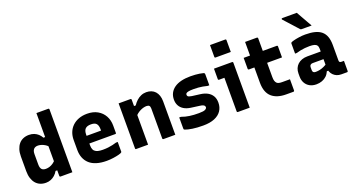

<svg xmlns="http://www.w3.org/2000/svg" viewBox="-51 -1458 3902 2121"><g transform="rotate(-20 1900.0 -397.5)"><path d="M218 -552Q252 -552 278.5 -541.5Q305 -531 325.5 -512.5Q346 -494 360 -468H395V-345Q368 -376 334.5 -391.5Q301 -407 269 -407Q249 -407 234.5 -398.5Q220 -390 212.5 -373.5Q205 -357 205 -333V-209Q205 -188 209.5 -173.5Q214 -159 222 -151Q230 -143 242 -139Q254 -135 269 -135Q290 -135 311.5 -141.5Q333 -148 354.5 -162.5Q376 -177 395 -201V-77H360Q345 -50 323 -30.5Q301 -11 274.5 -0.5Q248 10 218 10Q181 10 150.5 -3Q120 -16 99 -41Q78 -66 66.5 -102Q55 -138 55 -184V-358Q55 -404 66.5 -440Q78 -476 99 -501Q120 -526 150.5 -539Q181 -552 218 -552ZM519 -750Q523 -750 525 -748.5Q527 -747 528.5 -745Q530 -743 530 -739Q530 -666 530 -592Q530 -518 530 -444Q530 -370 530 -296.5Q530 -223 530 -149Q530 -112 530 -75Q530 -38 530 0Q513 0 495.5 0Q478 0 460.5 0Q443 0 425.5 0Q408 0 391 0Q388 0 385.5 -1.5Q383 -3 381.5 -5Q380 -7 380 -11Q380 -91 380 -171Q380 -251 380 -330.5Q380 -410 380 -490Q380 -570 380 -650Q380 -675 380 -700Q380 -725 380 -750Q397 -750 414.5 -750Q432 -750 449.5 -750Q467 -750 484.5 -750Q502 -750 519 -750Z M902 -552Q973 -552 1024 -523Q1075 -494 1102.5 -444Q1130 -394 1130 -330V-244Q1130 -241 1129 -238.5Q1128 -236 1125.5 -235Q1123 -234 1120 -234H900Q883 -234 865 -234Q847 -234 830 -234H785V-324H985Q985 -328 985 -330.5Q985 -333 985 -337Q985 -362 980 -379.5Q975 -397 964 -408Q954 -418 939 -422.5Q924 -427 902 -427Q857 -427 836 -406Q815 -385 815 -337V-210Q815 -195 817.5 -183Q820 -171 824.5 -161.5Q829 -152 836 -145Q851 -130 875.5 -124Q900 -118 932 -118Q968 -118 996 -121.5Q1024 -125 1048.5 -130.5Q1073 -136 1095 -143H1115Q1115 -115 1115 -86.5Q1115 -58 1115 -29Q1115 -27 1114 -25Q1113 -23 1111 -21Q1104 -14 1076 -6.5Q1048 1 1009 6.5Q970 12 931 12Q864 12 813.5 -3.5Q763 -19 730.5 -48.5Q698 -78 681.5 -119.5Q665 -161 665 -212V-330Q665 -378 681 -418.5Q697 -459 728 -489Q759 -519 803 -535.5Q847 -552 902 -552Z M1740 0Q1703 0 1671 0Q1639 0 1601 0Q1598 0 1595.5 -1.5Q1593 -3 1591.5 -5Q1590 -7 1590 -11Q1590 -70 1590 -129Q1590 -188 1590 -246.5Q1590 -305 1590 -363Q1590 -386 1580.5 -396.5Q1571 -407 1548 -407Q1532 -407 1512.5 -402Q1493 -397 1473 -387Q1453 -377 1435 -362.5Q1417 -348 1403 -328V-454H1440Q1459 -483 1483 -505Q1507 -527 1536 -539.5Q1565 -552 1598 -552Q1630 -552 1656.5 -541.5Q1683 -531 1701.5 -510.5Q1720 -490 1730 -460.5Q1740 -431 1740 -394Q1740 -346 1740 -297Q1740 -248 1740 -198.5Q1740 -149 1740 -99Q1740 -74 1740 -49.5Q1740 -25 1740 0ZM1420 0Q1395 0 1373 0Q1351 0 1328.5 0Q1306 0 1281 0Q1278 0 1276 -0.5Q1274 -1 1272.5 -2.5Q1271 -4 1270.5 -6Q1270 -8 1270 -11Q1270 -65 1270 -119Q1270 -173 1270 -226.5Q1270 -280 1270 -334Q1270 -388 1270 -442Q1270 -469 1270 -494Q1270 -519 1270 -540Q1298 -540 1321 -540Q1344 -540 1365.5 -540Q1387 -540 1409 -540Q1413 -540 1415 -538.5Q1417 -537 1418.5 -535Q1420 -533 1420 -529Q1420 -441 1420 -353Q1420 -265 1420 -176.5Q1420 -88 1420 0Z M2068 -135Q2124 -135 2143 -146Q2162 -157 2162 -170Q2162 -179 2157.5 -186.5Q2153 -194 2141 -199.5Q2129 -205 2106 -208L2002 -222Q1954 -229 1922 -249Q1890 -269 1874 -299.5Q1858 -330 1858 -368Q1858 -412 1875.5 -445.5Q1893 -479 1926 -502.5Q1959 -526 2007 -538Q2055 -550 2116 -550Q2147 -550 2173.5 -548Q2200 -546 2222.5 -542.5Q2245 -539 2263 -534Q2271 -532 2274.5 -529.5Q2278 -527 2279 -522.5Q2280 -518 2280 -510Q2280 -486 2280 -450.5Q2280 -415 2280 -385H2260Q2233 -392 2207.5 -396.5Q2182 -401 2156 -403Q2130 -405 2101 -405Q2063 -405 2042.5 -401Q2022 -397 2014.5 -390Q2007 -383 2007 -373Q2007 -364 2011.5 -357Q2016 -350 2027.5 -346Q2039 -342 2058 -339L2151 -327Q2201 -321 2236 -301.5Q2271 -282 2290 -250Q2309 -218 2309 -172Q2309 -117 2281.5 -76Q2254 -35 2200 -12.5Q2146 10 2067 10Q2031 10 1999.5 8Q1968 6 1941.5 2Q1915 -2 1893.5 -7Q1872 -12 1857 -18Q1850 -21 1848 -24Q1846 -27 1846 -36Q1846 -61 1846 -96.5Q1846 -132 1846 -165H1866Q1890 -156 1913 -150.5Q1936 -145 1960 -141.5Q1984 -138 2010.5 -136.5Q2037 -135 2068 -135Z M2465 -11Q2465 -35 2465 -74.5Q2465 -114 2465 -161Q2465 -208 2465 -255Q2465 -302 2465 -342Q2465 -382 2465 -406H2460Q2455 -406 2448 -406Q2441 -406 2433 -406Q2425 -406 2417 -406Q2409 -406 2402 -406Q2397 -406 2394 -409Q2391 -412 2391 -417Q2391 -447 2391 -478.5Q2391 -510 2391 -540Q2408 -540 2430.5 -540Q2453 -540 2478.5 -540Q2504 -540 2528 -540Q2552 -540 2572 -540Q2592 -540 2604 -540Q2608 -540 2610 -538.5Q2612 -537 2613.5 -535Q2615 -533 2615 -529Q2615 -483 2615 -427.5Q2615 -372 2615 -314Q2615 -256 2615 -201Q2615 -146 2615 -99Q2615 -83 2615 -66.5Q2615 -50 2615 -33.5Q2615 -17 2615 0Q2578 0 2546 0Q2514 0 2476 0Q2471 0 2468 -3Q2465 -6 2465 -11ZM2439 -800Q2460 -800 2482.5 -800Q2505 -800 2528.5 -800Q2552 -800 2574.5 -800Q2597 -800 2618 -800Q2623 -800 2626 -797Q2629 -794 2629 -789V-650Q2608 -650 2585.5 -650Q2563 -650 2539.5 -650Q2516 -650 2493.5 -650Q2471 -650 2450 -650Q2445 -650 2442 -653Q2439 -656 2439 -661Z M2740 -540H3129Q3134 -540 3137 -537Q3140 -534 3140 -529Q3140 -506 3140 -485.5Q3140 -465 3140 -444Q3140 -423 3140 -400H2751Q2749 -400 2747 -401Q2745 -402 2743.5 -403.5Q2742 -405 2741 -407Q2740 -409 2740 -411Q2740 -434 2740 -455Q2740 -476 2740 -496.5Q2740 -517 2740 -540ZM3140 -143Q3140 -110 3140 -77Q3140 -44 3140 -11Q3140 -7 3137 -3.5Q3134 0 3129 0Q3119 0 3108.5 0Q3098 0 3087 0Q3076 0 3065.5 0Q3055 0 3044 0Q2991 0 2948.5 -13Q2906 -26 2876 -52.5Q2846 -79 2830.5 -121Q2815 -163 2815 -220Q2815 -268 2815 -315.5Q2815 -363 2815 -411Q2815 -459 2815 -506.5Q2815 -554 2815 -602Q2815 -627 2815 -651Q2815 -675 2815 -700Q2850 -700 2885 -700Q2920 -700 2954 -700Q2957 -700 2959.5 -698.5Q2962 -697 2963.5 -694.5Q2965 -692 2965 -689Q2965 -632 2965 -575Q2965 -518 2965 -460.5Q2965 -403 2965 -346Q2965 -289 2965 -232Q2965 -204 2970.5 -187Q2976 -170 2987 -159Q2997 -150 3012 -146.5Q3027 -143 3049 -143Q3063 -143 3076 -143Q3089 -143 3102.5 -143Q3116 -143 3129 -143Z M3714 -337Q3714 -314 3714 -291.5Q3714 -269 3714 -246Q3714 -223 3714 -200Q3714 -177 3714 -155Q3714 -149 3715.5 -144Q3717 -139 3720 -136Q3723 -133 3727.5 -131.5Q3732 -130 3739 -130Q3742 -130 3744.5 -130Q3747 -130 3750 -130H3770Q3770 -100 3770 -70.5Q3770 -41 3770 -11Q3770 -6 3767 -3Q3764 0 3759 0Q3754 0 3731.5 0Q3709 0 3692 0Q3663 0 3640 -9.5Q3617 -19 3599.5 -36.5Q3582 -54 3573 -78Q3564 -102 3564 -131Q3564 -161 3564 -191Q3564 -221 3564 -251Q3564 -268 3564 -283.5Q3564 -299 3564 -315Q3564 -331 3564 -347Q3564 -372 3554 -386.5Q3544 -401 3523 -407Q3502 -413 3467 -413Q3439 -413 3412.5 -410.5Q3386 -408 3361 -403Q3336 -398 3310 -390H3290Q3290 -419 3290 -449.5Q3290 -480 3290 -508Q3290 -512 3291 -514.5Q3292 -517 3293 -518Q3299 -524 3327 -531.5Q3355 -539 3393 -544.5Q3431 -550 3467 -550Q3532 -550 3578.5 -538Q3625 -526 3655 -500.5Q3685 -475 3699.5 -434.5Q3714 -394 3714 -337ZM3400 -155Q3400 -139 3408.5 -130.5Q3417 -122 3436 -122Q3461 -122 3485.5 -127.5Q3510 -133 3534 -144Q3558 -155 3582 -172V-87H3553Q3540 -56 3517.5 -34.5Q3495 -13 3464 -1.5Q3433 10 3397 10Q3352 10 3319 -8.5Q3286 -27 3268 -59.5Q3250 -92 3250 -134V-171Q3250 -203 3261 -229.5Q3272 -256 3292.5 -275Q3313 -294 3342 -304.5Q3371 -315 3407 -315Q3442 -315 3475.5 -315Q3509 -315 3539 -315Q3569 -315 3595 -315Q3604 -315 3608.5 -297.5Q3613 -280 3614 -259Q3615 -238 3615 -225Q3585 -225 3555.5 -225Q3526 -225 3496 -225Q3466 -225 3436 -225Q3427 -225 3420.5 -222.5Q3414 -220 3409 -215Q3405 -211 3402.5 -205Q3400 -199 3400 -192ZM3462 -807Q3480 -775 3497.5 -743.5Q3515 -712 3533 -681Q3551 -650 3568 -619Q3540 -619 3511 -619Q3482 -619 3450 -619Q3444 -619 3439.5 -621.5Q3435 -624 3433 -627Q3404 -660 3379.5 -686.5Q3355 -713 3332.5 -738.5Q3310 -764 3284 -792Q3280 -797 3282.5 -802Q3285 -807 3291 -807Q3322 -807 3349 -807Q3376 -807 3403.5 -807Q3431 -807 3462 -807Z"/></g></svg>

Font: Recursive ExtraBold
Style: Regular
Weight: 800
Version: Version 1.085